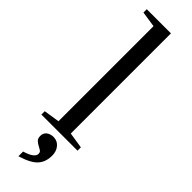

<svg xmlns="http://www.w3.org/2000/svg" viewBox="-308 -688 894 894"><g transform="rotate(45 139.0 -240.5)"><path d="M179.2 -34.2 257.8 -22V0H20V-22L98.1 -34.2V-660.2L20 -671.9V-693.8H179.2ZM190.9 99.6Q190.9 142.6 166.5 168.7Q142.1 194.8 81.5 212.9V182.1Q140.1 164.6 140.1 138.7Q140.1 127.4 131.8 122.1Q123.5 116.7 113.3 111.6Q103 106.4 94.7 98.4Q86.4 90.3 86.4 73.7Q86.4 55.2 99.9 44.4Q113.3 33.7 134.3 33.7Q159.2 33.7 175 52.5Q190.9 71.3 190.9 99.6Z"/></g></svg>

Font: Tinos
Style: Regular
Weight: 400
Designer: Steve Matteson
Foundry: Monotype Imaging Inc.
Version: Version 1.23